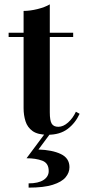

<svg xmlns="http://www.w3.org/2000/svg" viewBox="-20 -610 396 879"><path d="M198.5 7Q153 7 129.2 -10Q105.5 -27 96.8 -54.8Q88 -82.5 88 -114.5V-440.5H19.5V-460H88V-560Q117.5 -560 151.8 -568.5Q186 -577 208 -590V-460H315V-440.5H208V-95.5Q208 -58 216.8 -43.8Q225.5 -29.5 247 -29.5Q269.5 -29.5 291.5 -49Q313.5 -68.5 327.5 -98.5L344.5 -89Q325 -46.5 289.8 -19.8Q254.5 7 198.5 7ZM111 249V229.5Q155.5 229.5 179.2 214Q203 198.5 203 173Q203 136.5 173.2 125.5Q143.5 114.5 101.5 114.5L189 -3H213.5L156 74.5Q219 76.5 258.5 95.2Q298 114 298 155.5Q298 180.5 280.2 201.8Q262.5 223 221.5 236Q180.5 249 111 249Z"/></svg>

Font: Bodoni Moda SemiBold
Style: Regular
Weight: 600
Designer: Owen Earl
Foundry: indestructible type
Version: Version 2.005; ttfautohint (v1.8.4.7-5d5b)